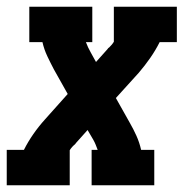

<svg xmlns="http://www.w3.org/2000/svg" viewBox="-35 -550 555 570"><path d="M-15 0V-105H36Q48 -129 64 -152Q80 -175 99 -196L166 -271L125 -344Q115 -363 105.5 -383Q96 -403 91 -425H52V-530H239V-425H220Q223 -417 226.5 -409.5Q230 -402 234 -395L250 -366L284 -404Q285 -405 285.5 -406Q286 -407 287 -408Q287 -408 287 -408Q287 -408 287 -408H288Q292 -412 296 -416.5Q300 -421 303 -426V-530H490V-425H439Q427 -401 411 -378Q395 -355 377 -334L309 -259L350 -186Q361 -167 370 -147Q379 -127 384 -105H423V0H237V-105H255Q252 -113 249 -120.5Q246 -128 242 -135L225 -164L191 -126Q190 -125 189.5 -124Q189 -123 188 -122Q188 -122 188 -122Q188 -122 188 -122Q183 -118 179 -113.5Q175 -109 172 -104V0Z"/></svg>

Font: Iosevka Curly Slab XBdObl
Style: Regular
Weight: 800
Italic angle: -9°
Monospace: yes
Designer: Belleve Invis
Foundry: Belleve Invis
Version: Version 11.1.0; ttfautohint (v1.8.3)